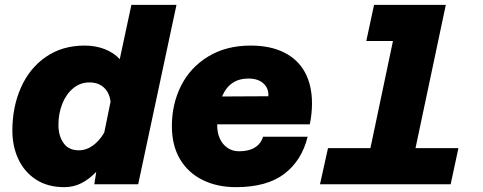

<svg xmlns="http://www.w3.org/2000/svg" viewBox="-20 -760 1993 792"><path d="M474 -516 522 -740H708L550 0H369L377 -51Q347 -20 315 -4Q283 12 245 12Q177 12 129 -19Q81 -50 56 -103Q31 -156 31 -221Q31 -319 66.5 -399Q102 -479 169.5 -525.5Q237 -572 329 -572Q374 -572 411.5 -557.5Q449 -543 474 -516ZM305 -140Q336 -140 363 -159.5Q390 -179 410 -213L436 -340Q432 -377 409 -398.5Q386 -420 349 -420Q311 -420 282 -396Q253 -372 237 -332Q221 -292 221 -245Q221 -200 242 -170Q263 -140 305 -140Z M689 -240Q689 -331 727 -406.5Q765 -482 839 -527Q913 -572 1014 -572Q1095 -572 1152 -543.5Q1209 -515 1238 -461.5Q1267 -408 1267 -333Q1267 -292 1258 -247H876V-243Q876 -212 887 -188Q898 -164 918.5 -150Q939 -136 966 -136Q1007 -136 1032 -152Q1057 -168 1065 -196H1249Q1225 -98 1153 -43Q1081 12 953 12Q876 12 816 -17.5Q756 -47 722.5 -103.5Q689 -160 689 -240ZM1087 -363Q1089 -395 1067 -415.5Q1045 -436 1005 -436Q927 -436 896 -362Z M1333 -149H1508L1601 -591H1491L1523 -740H1819L1694 -149H1871L1839 0H1300Z"/></svg>

Font: Azeret Mono ExtraBold
Style: Italic
Weight: 800
Italic angle: -12°
Designer: Martin Vácha
Foundry: Displaay
Version: Version 1.000; Glyphs 3.0.3, build 3074